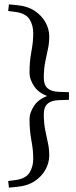

<svg xmlns="http://www.w3.org/2000/svg" viewBox="-20 -725 349 881"><path d="M296.5 -302V-267L251 -265.5Q216 -264.5 198.5 -249.2Q181 -234 181 -202.5Q181 -161.5 187.2 -129.5Q193.5 -97.5 199.8 -69.5Q206 -41.5 206 -12Q206 21.5 189 52.8Q172 84 139.8 105.8Q107.5 127.5 61 132L21 136L17.5 105.5L49 101.5Q97.5 95.5 115 68Q132.5 40.5 132.5 4Q132.5 -36.5 124 -81Q115.5 -125.5 115.5 -177Q115.5 -210 138.8 -242.8Q162 -275.5 212.5 -289.5V-279.5Q162 -293.5 138.8 -326.2Q115.5 -359 115.5 -392Q115.5 -444 124 -488.2Q132.5 -532.5 132.5 -573Q132.5 -610 115 -637.2Q97.5 -664.5 49 -670.5L17.5 -674.5L21 -705L61 -701Q107.5 -696.5 139.8 -674.8Q172 -653 189 -622Q206 -591 206 -557Q206 -527.5 199.8 -499.5Q193.5 -471.5 187.2 -439.5Q181 -407.5 181 -366.5Q181 -335 198.5 -319.8Q216 -304.5 251 -303.5Z"/></svg>

Font: Newsreader Text
Style: Regular
Weight: 400
Designer: Hugues Gentile
Foundry: Production Type
Version: Version 1.001